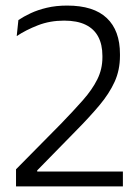

<svg xmlns="http://www.w3.org/2000/svg" viewBox="-20 -669 503 689"><path d="M421 0H37.5V-61.5L198 -224Q244 -271.5 277.5 -309.5Q311 -347.5 329.2 -384.2Q347.5 -421 347.5 -463V-468.5Q347.5 -509 332.5 -537.2Q317.5 -565.5 287.2 -580.2Q257 -595 210 -595Q159 -595 116 -578.2Q73 -561.5 40 -539.5L46 -597Q64.5 -609.5 90 -621.5Q115.5 -633.5 148.2 -641.2Q181 -649 221 -649Q316 -649 363.2 -604.2Q410.5 -559.5 410.5 -475V-468.5Q410.5 -417.5 391.2 -375.2Q372 -333 336.5 -290.8Q301 -248.5 251.5 -198.5L113.5 -57.5V-40.5L88 -53.5H421Z"/></svg>

Font: Anek Devanagari Light
Style: Regular
Weight: 300
Designer: Kailash Malviya (Devanagari) & Yesha Goshar (Latin)
Foundry: Ek Type
Version: Version 1.003